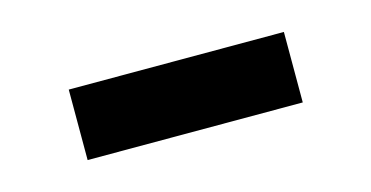

<svg xmlns="http://www.w3.org/2000/svg" viewBox="-30 -398 483 250"><g transform="rotate(-15 212.0 -272.5)"><path d="M67 -225.5V-320.5H357V-225.5Z"/></g></svg>

Font: Mohave Light Medium
Style: Regular
Weight: 500
Version: Version 2.003